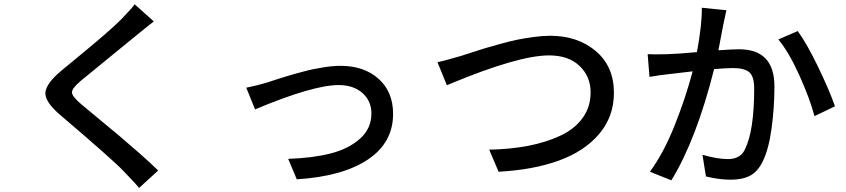

<svg xmlns="http://www.w3.org/2000/svg" viewBox="-20 -830 4040 917"><path d="M623 -809.6 714.8 -727.5Q701.2 -717.8 673.8 -695.3Q646.5 -672.9 638.7 -667Q604.5 -638.7 502.4 -555.7Q400.4 -472.7 366.2 -444.3Q323.2 -408.2 323.7 -388.7Q324.2 -369.1 368.2 -332Q377 -324.2 443.4 -269.5Q509.8 -214.8 549.8 -181.2Q589.8 -147.5 646 -98.1Q702.1 -48.8 735.4 -15.6L644.5 67.4Q633.8 54.7 621.1 41Q608.4 27.3 592.8 11.2Q577.1 -4.9 569.3 -13.7Q520.5 -65.4 263.7 -284.2Q193.4 -345.7 196.8 -388.2Q200.2 -430.7 271.5 -491.2Q289.1 -505.9 357.9 -562.5Q426.8 -619.1 477.1 -662.6Q527.3 -706.1 557.6 -736.3Q615.2 -795.9 623 -809.6Z M1198.2 -307.6 1156.2 -411.1Q1213.9 -422.9 1253.9 -435.5Q1257.8 -436.5 1279.8 -443.8Q1301.8 -451.2 1313 -454.6Q1324.2 -458 1349.1 -465.8Q1374 -473.6 1391.1 -478Q1408.2 -482.4 1433.1 -489.3Q1458 -496.1 1478.5 -500Q1499 -503.9 1522 -507.8Q1544.9 -511.7 1565.9 -513.7Q1586.9 -515.6 1606.4 -515.6Q1718.8 -515.6 1788.1 -453.6Q1857.4 -391.6 1857.4 -286.1Q1857.4 -148.4 1736.8 -67.9Q1616.2 12.7 1397.5 26.4L1356.4 -71.3Q1471.7 -75.2 1557.6 -96.7Q1643.6 -118.2 1698.7 -167Q1753.9 -215.8 1753.9 -288.1Q1753.9 -347.7 1710.9 -385.7Q1668 -423.8 1597.7 -423.8Q1475.6 -423.8 1198.2 -307.6Z M2114.3 -422.9 2069.3 -533.2Q2097.7 -538.1 2183.6 -563.5Q2184.6 -563.5 2230.5 -578.6Q2276.4 -593.8 2297.9 -600.1Q2319.3 -606.4 2368.7 -620.1Q2418 -633.8 2451.7 -640.6Q2485.4 -647.5 2528.8 -653.3Q2572.3 -659.2 2607.4 -659.2Q2739.3 -659.2 2825.7 -585.9Q2912.1 -512.7 2912.1 -386.7Q2912.1 -273.4 2841.8 -190.4Q2771.5 -107.4 2648.9 -63Q2526.4 -18.6 2361.3 -9.8L2316.4 -115.2Q2418.9 -117.2 2503.9 -133.8Q2588.9 -150.4 2656.7 -182.1Q2724.6 -213.9 2762.7 -266.6Q2800.8 -319.3 2800.8 -388.7Q2800.8 -464.8 2748 -515.1Q2695.3 -565.4 2602.5 -565.4Q2457 -565.4 2132.8 -430.7Q2120.1 -424.8 2114.3 -422.9Z M3332 -793 3449.2 -781.2Q3437.5 -729.5 3434.6 -712.9Q3432.6 -702.1 3424.3 -658.7Q3416 -615.2 3411.1 -589.8Q3479.5 -594.7 3509.8 -594.7Q3678.7 -594.7 3678.7 -417Q3678.7 -316.4 3665 -216.3Q3651.4 -116.2 3622.1 -57.6Q3598.6 -9.8 3562 9.3Q3525.4 28.3 3468.8 28.3Q3416 28.3 3351.6 12.7L3335 -90.8Q3405.3 -70.3 3457 -70.3Q3516.6 -70.3 3538.1 -117.2Q3582 -206.1 3582 -406.2Q3582 -465.8 3558.1 -485.4Q3534.2 -504.9 3481.4 -504.9Q3452.1 -504.9 3390.6 -500Q3305.7 -163.1 3186.5 31.2L3084 -9.8Q3149.4 -98.6 3202.1 -231Q3254.9 -363.3 3288.1 -489.3Q3227.5 -482.4 3180.7 -476.6Q3126 -470.7 3082 -462.9L3073.2 -571.3Q3104.5 -569.3 3168 -571.3Q3212.9 -572.3 3308.6 -581.1Q3333 -712.9 3332 -793ZM3697.3 -641.6 3790 -681.6Q3833 -623 3887.2 -510.7Q3941.4 -398.4 3967.8 -322.3L3870.1 -275.4Q3846.7 -362.3 3796.9 -472.2Q3747.1 -582 3697.3 -641.6Z"/></svg>

Font: Gen Shin Gothic Monospace Medium
Style: Regular
Weight: 500
Designer: [Source Han Sans]
Ryoko NISHIZUKA  (kana & ideographs); Paul D. Hunt (Latin, Greek & Cyrillic); Wenlong ZHANG  (bopomofo
Version: Version 1.002.20150607